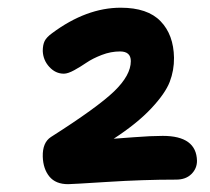

<svg xmlns="http://www.w3.org/2000/svg" viewBox="-20 -865 540 493"><path d="M154.8 -392.1Q123 -392.1 106.9 -411.6Q90.8 -431.2 89.8 -462.9Q88.9 -499 110.8 -513.2Q230.5 -589.4 273.2 -630.6Q315.9 -671.9 315.9 -708Q315.9 -732.9 288.1 -732.9Q264.6 -732.9 241.2 -723.9Q217.8 -714.8 202.4 -704.3Q187 -693.8 170.7 -684.8Q154.3 -675.8 144 -675.8Q122.6 -675.8 106.7 -693.1Q90.8 -710.4 89.8 -733.9Q89.8 -750 94.7 -759.8Q99.6 -769.5 113.8 -779.8Q201.7 -845.2 290 -845.2Q358.9 -845.2 392.3 -810.5Q425.8 -775.9 426.8 -716.8Q427.2 -684.6 415.8 -654.8Q404.3 -625 368.4 -586.7Q332.5 -548.3 272 -508.8Q280.8 -509.3 324.5 -512.7Q368.2 -516.1 397.9 -516.1Q484.4 -516.1 485.8 -452.1Q485.8 -432.1 471.4 -418Q457 -403.8 432.1 -403.8Q347.2 -403.8 255.6 -397.9Q164.1 -392.1 154.8 -392.1Z"/></svg>

Font: Shantell Sans Irregular
Style: Regular
Weight: 600
Designer: Stephen Nixon, Anya Danilova, Shantell Martin
Foundry: Arrow Type
Version: Version 1.006;[9816181b4]